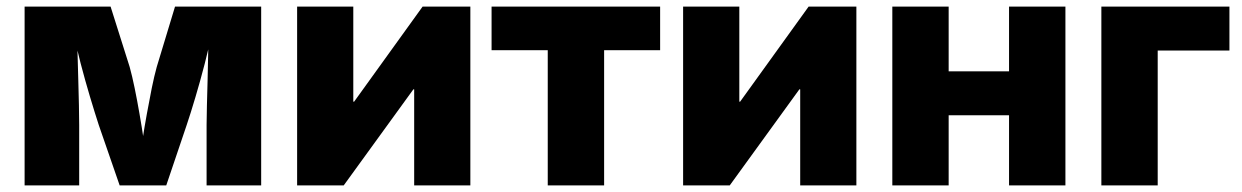

<svg xmlns="http://www.w3.org/2000/svg" viewBox="-20 -559 3745 579"><path d="M54.2 0V-539.1H313.5L371.1 -356.9Q378.4 -330.6 386 -293.7Q393.6 -256.8 400.6 -216.3Q407.7 -175.8 413.3 -137.7Q418.9 -99.6 422.9 -70.3H399.9Q403.8 -99.1 409.7 -137.2Q415.5 -175.3 422.9 -215.8Q430.2 -256.3 437.7 -293.5Q445.3 -330.6 452.6 -356.9L507.8 -539.1H767.6V0H603V-182.1Q603 -206.5 604 -241.5Q605 -276.4 606 -316.2Q606.9 -356 607.7 -395.5Q608.4 -435.1 608.9 -469.7H621.1Q610.8 -418.9 597.2 -366.2Q583.5 -313.5 569.3 -265.9Q555.2 -218.3 543 -182.1L481.4 0H340.8L277.8 -182.1Q265.6 -219.7 251.2 -267.8Q236.8 -315.9 223.1 -368.2Q209.5 -420.4 199.7 -469.7H212.9Q212.9 -436 213.9 -396.5Q214.8 -356.9 216.1 -317.1Q217.3 -277.3 218 -242.2Q218.8 -207 218.8 -182.1V0Z M1398.4 0H1229V-289.6H1226.6L1016.6 0H876V-539.1H1045.4V-252.4H1047.9L1254.4 -539.1H1398.4Z M1631.8 0V-407.7H1462.4V-539.1H1970.7V-407.7H1801.8V0Z M2562.5 0H2393.1V-289.6H2390.6L2180.7 0H2040V-539.1H2209.5V-252.4H2211.9L2418.5 -539.1H2562.5Z M3071.3 -343.8V-211.4H2792V-343.8ZM2840.8 -539.1V0H2670.9V-539.1ZM3192.9 -539.1V0H3022.9V-539.1Z M3687.5 -539.1V-406.7H3471.2V0H3301.3V-539.1Z"/></svg>

Font: Inter 18pt ExtraBold
Style: Regular
Weight: 800
Designer: Rasmus Andersson
Foundry: rsms
Version: Version 4.001;git-66647c0bb